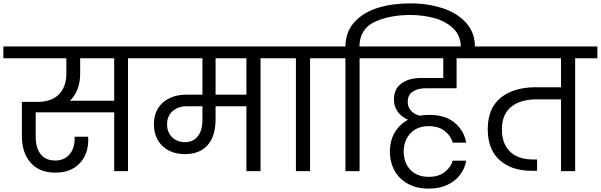

<svg xmlns="http://www.w3.org/2000/svg" viewBox="-47 -1016 3567 1140"><path d="M846 -670H713V0H631V-349H165V-203Q165 -139 194 -101Q223 -63 281 -63Q334 -63 365 -98.5Q396 -134 396 -192V-204H476Q477 -197 477 -188Q477 -98 424.5 -44.5Q372 9 282 9Q186 9 134.5 -50.5Q83 -110 83 -207V-411H175Q259 -411 303 -456Q347 -501 347 -579V-670H-27V-740H846ZM631 -670H429V-579Q429 -527 413 -486Q397 -445 368 -418H631Z M1631 -670H1500V0H1416V-385H1233V-308Q1233 -208 1186 -154.5Q1139 -101 1051 -101Q968 -101 917.5 -149.5Q867 -198 867 -278Q867 -361 921 -407.5Q975 -454 1060 -454H1155V-670H792V-740H1631ZM1416 -670H1233V-454H1416ZM1155 -385H1062Q1010 -385 977.5 -356Q945 -327 945 -278Q945 -230 975 -201Q1005 -172 1051 -172Q1100 -172 1127.5 -207Q1155 -242 1155 -304Z M1710 0V-670H1578V-740H1925V-670H1794V0Z M2389 -996Q2493 -996 2580.5 -967.5Q2668 -939 2720.5 -880.5Q2773 -822 2773 -737V-720H2689V-736Q2689 -804 2644.5 -847Q2600 -890 2532 -908.5Q2464 -927 2389 -927Q2264 -927 2176.5 -885.5Q2089 -844 2087 -740H2219V-670H2088V0H2004V-670H1872V-740H2004Q2005 -828 2058 -885.5Q2111 -943 2197 -969.5Q2283 -996 2389 -996Z M2481 -492Q2434 -492 2404 -472.5Q2374 -453 2374 -411Q2374 -380 2393 -359Q2412 -338 2445 -329Q2473 -334 2501 -334Q2598 -334 2653.5 -286.5Q2709 -239 2721 -169H2641Q2631 -208 2594.5 -237.5Q2558 -267 2499 -267Q2429 -267 2389.5 -224Q2350 -181 2350 -116Q2350 -50 2389.5 -8Q2429 34 2499 34Q2557 34 2593.5 5.5Q2630 -23 2641 -62H2721Q2714 -17 2685.5 21Q2657 59 2609.5 81.5Q2562 104 2499 104Q2427 104 2374.5 75Q2322 46 2295 -4Q2268 -54 2268 -117Q2268 -180 2296.5 -229Q2325 -278 2376 -305Q2338 -321 2315 -352Q2292 -383 2292 -426Q2292 -488 2336.5 -520.5Q2381 -553 2454 -553H2585V-670H2166V-740H2805V-670H2664V-492Z M3500 -670H3368V0H3284V-426H3138Q3042 -426 2987.5 -381Q2933 -336 2933 -248Q2933 -163 2981 -116Q3029 -69 3120 -69H3142V-2H3109Q2990 -2 2919.5 -65.5Q2849 -129 2849 -249Q2849 -374 2926.5 -436Q3004 -498 3134 -498H3284V-670H2752V-740H3500Z"/></svg>

Font: Fz Poppins
Style: Regular
Weight: 400
Designer: Ninad Kale (Devanagari), Jonny Pinhorn (Latin)
Foundry: Indian Type Foundry
Version: Vit hóa bi Vntype.Com & FontZin.Com